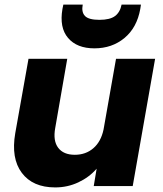

<svg xmlns="http://www.w3.org/2000/svg" viewBox="-20 -816 714 842"><path d="M660.2 -558.1 562 0H391.1L403.8 -76.2Q371.1 -38.6 323.7 -16.4Q276.4 5.9 222.2 5.9Q123.5 5.9 75.7 -57.9Q27.8 -121.6 46.9 -231.9L105 -558.1H274.9L222.2 -254.9Q211.9 -198.7 235.1 -168Q258.3 -137.2 308.1 -137.2Q356 -137.2 389.4 -166Q422.9 -194.8 434.1 -248L488.8 -558.1ZM595.2 -776.9Q580.6 -694.8 525.9 -649.4Q471.2 -604 394 -604Q317.4 -604 278.6 -649.4Q239.7 -694.8 253.9 -776.9L257.8 -795.9H342.8Q336.4 -762.7 352.8 -745.8Q369.1 -729 416 -729Q462.4 -729 484.6 -745.8Q506.8 -762.7 513.2 -795.9H598.1Z"/></svg>

Font: Poppins
Style: Bold Italic
Weight: 700
Italic angle: -10°
Designer: Ninad Kale (Devanagari), Jonny Pinhorn (Latin)
Foundry: Indian Type Foundry
Version: Version 3.200;PS 1.000;hotconv 16.6.54;makeotf.lib2.5.65590